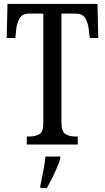

<svg xmlns="http://www.w3.org/2000/svg" viewBox="-20 -734 534 975"><path d="M116 0V-41H131Q160 -41 180 -52.5Q200 -64 200 -108V-665H127Q93 -665 79 -640Q65 -615 62 -582L58 -541H14L18 -714H475L479 -541H436L431 -582Q428 -615 414 -640Q400 -665 365 -665H292V-113Q292 -66 312 -53.5Q332 -41 360 -41H375V0ZM185 208Q192 174 199.5 136Q207 98 211 61H286V71Q280 92 268.5 119Q257 146 243.5 173Q230 200 218 221H185Z"/></svg>

Font: Noto Serif Bengali ExtraCondensed
Style: Regular
Weight: 400
Width: 2
Designer: Juan Bruce, Universal Thirst, Indian Type Foundry and the Monotype Design Team.
Foundry: Monotype Imaging Inc.
Version: Version 2.003; ttfautohint (v1.8.4.7-5d5b)